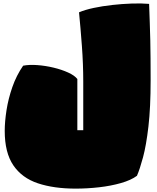

<svg xmlns="http://www.w3.org/2000/svg" viewBox="-20 -814 932 1137"><path d="M428 303Q299 303 204.5 271.5Q110 240 59 165Q8 90 8 -39Q8 -93 18.5 -161Q29 -229 53 -298Q77 -367 117 -425Q153 -432 201 -428.5Q249 -425 297 -413.5Q345 -402 383.5 -384.5Q422 -367 438 -346V-43H473V-330Q473 -434 465 -541.5Q457 -649 448 -741Q483 -756 534.5 -767Q586 -778 644.5 -784.5Q703 -791 760 -793Q817 -795 863 -791Q865 -728 867 -676.5Q869 -625 870 -575.5Q871 -526 871.5 -469.5Q872 -413 872 -339Q872 -177 859 -65Q846 47 827 117.5Q808 188 791 227Q756 253 696.5 270Q637 287 567 295Q497 303 428 303Z"/></svg>

Font: Oi
Style: Regular
Weight: 400
Designer: Kostas Bartsokas, Mohamad Dakak
Foundry: Foundry5
Version: Version 4.000